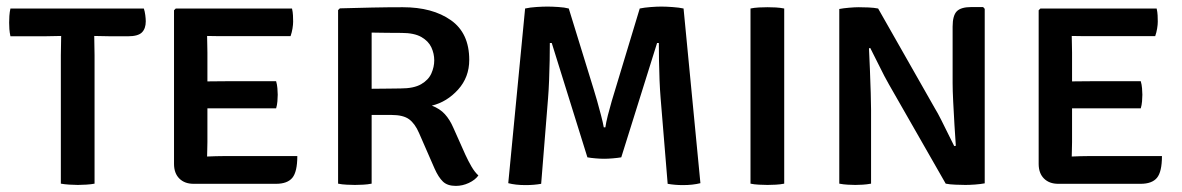

<svg xmlns="http://www.w3.org/2000/svg" viewBox="-20 -572 3682 598"><path d="M169.5 -400Q169.5 -416.5 170 -429.8Q170.5 -443 170.5 -460Q161 -460 144 -459.5Q127 -459 117.5 -459H12.5Q10 -470.5 9.2 -481.5Q8.5 -492.5 8.5 -501.5Q8.5 -510.5 9.2 -522.5Q10 -534.5 12.5 -545.5H428Q431 -536.5 432.5 -525Q434 -513.5 434 -505.5Q434 -483 422 -471Q410 -459 378.5 -459H325.5Q316.5 -459 299.5 -459.5Q282.5 -460 273.5 -460Q273.5 -443 274 -429.8Q274.5 -416.5 274.5 -400V0Q264.5 2 249.5 3Q234.5 4 222.5 4Q210.5 4 195.5 3Q180.5 2 169.5 0Z M906 -86Q906 -37 890.5 -18.2Q875 0.5 839.5 0.5H583Q555 0.5 538.5 -16Q522 -32.5 522 -61.5V-540L527.5 -545.5H889.5Q892 -534.5 892.5 -524Q893 -513.5 893 -504.5Q893 -495.5 891 -483.2Q889 -471 885 -459.5H682.5Q672.5 -459.5 656.8 -459.5Q641 -459.5 625 -460Q625 -448 625.5 -435.8Q626 -423.5 626 -408V-318.5Q642 -318.5 657.5 -318.8Q673 -319 682.5 -319H840Q843 -309 844 -297Q845 -285 845 -277Q845 -268 844 -256.2Q843 -244.5 840 -234.5H682.5Q673 -234.5 657.5 -234.5Q642 -234.5 626 -234.5V-129.5Q626 -116.5 625.5 -105.2Q625 -94 625 -84.5Q638.5 -85 652.2 -85.5Q666 -86 685.5 -86Z M1441.5 -385.5Q1441.5 -331.5 1406.8 -293Q1372 -254.5 1325 -243Q1350 -233.5 1365.5 -216.5Q1381 -199.5 1392 -174L1429.5 -90Q1438.5 -70.5 1448.5 -53.2Q1458.5 -36 1470 -25.5Q1460 -11.5 1440.2 -2.2Q1420.5 7 1399.5 7Q1373.5 7 1359.5 -6.5Q1345.5 -20 1333.5 -47L1285 -158Q1272.5 -187 1254.2 -200.5Q1236 -214 1199 -214H1137.5V0Q1125 2.5 1111.2 3.2Q1097.5 4 1085.5 4Q1074.5 4 1059.5 3.2Q1044.5 2.5 1033 0V-540.5L1038.5 -546Q1091.5 -547.5 1138.8 -548.5Q1186 -549.5 1234.5 -549.5Q1327 -549.5 1384.2 -509.2Q1441.5 -469 1441.5 -385.5ZM1137.5 -470.5V-295.5Q1163 -295.5 1187.5 -296Q1212 -296.5 1227.5 -296.5Q1269 -296.5 1291.8 -309.8Q1314.5 -323 1323.5 -343.2Q1332.5 -363.5 1332.5 -384Q1332.5 -405 1323.5 -424.5Q1314.5 -444 1292.2 -456.8Q1270 -469.5 1230.5 -469.5Q1210.5 -469.5 1185 -469.8Q1159.5 -470 1137.5 -470.5Z M1615.5 -545.5Q1631 -549 1650.8 -550.2Q1670.5 -551.5 1685 -551.5Q1699 -551.5 1718.8 -550.2Q1738.5 -549 1751.5 -545.5L1829.5 -292.5Q1833.5 -280 1839.8 -257.8Q1846 -235.5 1852 -212.8Q1858 -190 1860.5 -175.5H1865.5Q1867.5 -190 1873.2 -212.8Q1879 -235.5 1885.5 -257.8Q1892 -280 1896 -292.5L1972.5 -545.5Q1986.5 -548.5 2006.2 -550Q2026 -551.5 2040 -551.5Q2054 -551.5 2075 -550Q2096 -548.5 2109 -545.5L2161.5 -1.5Q2138 4.5 2107 4.5Q2082 4.5 2059.5 0.5L2037.5 -267Q2035.5 -291 2034.2 -322.2Q2033 -353.5 2032.5 -384.5Q2032 -415.5 2032 -438H2026.5L1915 -82Q1903.5 -80 1888.5 -78.8Q1873.5 -77.5 1861.5 -77.5Q1849.5 -77.5 1834.8 -78.8Q1820 -80 1809.5 -82L1698.5 -438H1692.5Q1692.5 -415.5 1692 -384.5Q1691.5 -353.5 1690.2 -322.2Q1689 -291 1687 -266.5L1665.5 0.5Q1643 4.5 1617 4.5Q1585.5 4.5 1563 -1.5Z M2317.5 -545.5Q2329 -548 2344.2 -548.8Q2359.5 -549.5 2370.5 -549.5Q2382.5 -549.5 2396.2 -548.8Q2410 -548 2422.5 -545.5V0Q2410 2.5 2396.2 3.2Q2382.5 4 2370.5 4Q2359.5 4 2344.2 3.2Q2329 2.5 2317.5 0Z M2748.5 -309.5Q2735.5 -332 2718.8 -366.2Q2702 -400.5 2690.5 -422.5L2686.5 -421.5Q2688 -391 2689.5 -353.2Q2691 -315.5 2692 -282Q2693 -248.5 2693 -230V0Q2679.5 2.5 2667 3.2Q2654.5 4 2644 4Q2633.5 4 2620.2 3.2Q2607 2.5 2594 0V-544Q2607 -546.5 2624.8 -548Q2642.5 -549.5 2654.5 -549.5Q2667.5 -549.5 2685 -548.8Q2702.5 -548 2715 -545.5L2891.5 -235Q2900.5 -220.5 2911.5 -198.5Q2922.5 -176.5 2933.5 -154.2Q2944.5 -132 2952 -117L2957 -118Q2955 -145 2952.8 -182.2Q2950.5 -219.5 2948.8 -255.2Q2947 -291 2947 -313V-489Q2947 -523.5 2960 -536.8Q2973 -550 3005 -550H3042L3047 -544.5V-1Q3034 1.5 3016.5 2.8Q2999 4 2987 4Q2974.5 4 2956 3.2Q2937.5 2.5 2925.5 0Z M3599 -86Q3599 -37 3583.5 -18.2Q3568 0.5 3532.5 0.5H3276Q3248 0.5 3231.5 -16Q3215 -32.5 3215 -61.5V-540L3220.5 -545.5H3582.5Q3585 -534.5 3585.5 -524Q3586 -513.5 3586 -504.5Q3586 -495.5 3584 -483.2Q3582 -471 3578 -459.5H3375.5Q3365.5 -459.5 3349.8 -459.5Q3334 -459.5 3318 -460Q3318 -448 3318.5 -435.8Q3319 -423.5 3319 -408V-318.5Q3335 -318.5 3350.5 -318.8Q3366 -319 3375.5 -319H3533Q3536 -309 3537 -297Q3538 -285 3538 -277Q3538 -268 3537 -256.2Q3536 -244.5 3533 -234.5H3375.5Q3366 -234.5 3350.5 -234.5Q3335 -234.5 3319 -234.5V-129.5Q3319 -116.5 3318.5 -105.2Q3318 -94 3318 -84.5Q3331.5 -85 3345.2 -85.5Q3359 -86 3378.5 -86Z"/></svg>

Font: Signika SC
Style: Regular
Weight: 400
Designer: Anna Giedryś
Foundry: Anna Giedryś
Version: Version 2.000; ttfautohint (v1.8.3) -l 8 -r 50 -G 200 -x 9 -